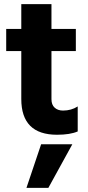

<svg xmlns="http://www.w3.org/2000/svg" viewBox="-20 -647 426 929"><path d="M108 262 179 51H330L214 262ZM229 -400V-167Q229 -140 244.5 -126Q260 -112 285 -112Q325 -112 356 -132V-11Q319 5 256 5Q83 5 83 -168V-400H10V-507H83V-627H229V-507H347V-400Z"/></svg>

Font: Hind Bold
Style: Regular
Weight: 700
Designer: Manushi Parikh, Satya Rajpurohit
Foundry: Indian Type Foundry
Version: Version 1.201;PS 1.0;hotconv 1.0.78;makeotf.lib2.5.61930; tt